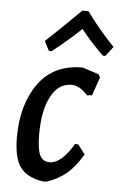

<svg xmlns="http://www.w3.org/2000/svg" viewBox="-52 -735 494 780"><g transform="rotate(5 195.5 -345.5)"><path d="M131 -523 111 -562Q142 -590 252 -698H277Q327 -629 391 -562L361 -523H351Q298 -575 259 -624Q214 -580 142 -523ZM273 -468 341 -446 347 -433 321 -359 301 -357Q268 -394 234 -394Q182 -394 151.5 -337.5Q121 -281 121 -182Q121 -122 133 -97.5Q145 -73 173 -73Q221 -73 270 -156L283 -155L312 -117Q281 -64 247 -36Q213 -8 166 7H152Q88 -3 60 -40.5Q32 -78 32 -163Q32 -296 93.5 -382Q155 -468 273 -468Z"/></g></svg>

Font: Alegreya Sans SC Medium
Style: Italic
Weight: 500
Italic angle: -7°
Designer: Juan Pablo del Peral
Foundry: Huerta Tipografica
Version: Version 2.007